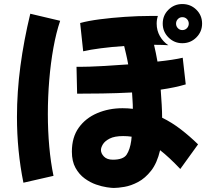

<svg xmlns="http://www.w3.org/2000/svg" viewBox="-20 -865 1040 951"><path d="M883 -651Q843 -651 814.5 -679.5Q786 -708 786 -748Q786 -789 814.5 -817Q843 -845 883 -845Q924 -845 952.5 -817Q981 -789 981 -748Q981 -708 952.5 -679.5Q924 -651 883 -651ZM64 -286Q64 -409 81 -537Q98 -665 130 -797L278 -762Q258 -703 244.5 -628Q231 -553 224 -469Q217 -385 217 -300Q217 -218 224 -139.5Q231 -61 245 6L96 40Q80 -39 72 -120.5Q64 -202 64 -286ZM362 -401 359 -534H374Q418 -534 482 -537.5Q546 -541 615 -546Q610 -574 604.5 -597Q599 -620 595 -637Q534 -633 480 -626Q426 -619 392 -611L377 -751Q417 -762 475 -769.5Q533 -777 598.5 -781.5Q664 -786 724 -786H762Q756 -768 756 -748Q756 -714 772 -686Q788 -658 814 -641Q800 -642 784 -642.5Q768 -643 751 -643H743Q748 -623 752 -602L760 -560Q799 -564 831.5 -569Q864 -574 885 -579L900 -447Q873 -439 842 -432.5Q811 -426 776 -421Q779 -381 781 -345.5Q783 -310 783 -282Q832 -258 876 -224Q920 -190 961 -150L873 -28Q817 -87 773 -121Q758 -57 728.5 -19.5Q699 18 664 36.5Q629 55 596.5 60.5Q564 66 543 66Q533 66 509 62.5Q485 59 456 49Q427 39 399.5 19Q372 -1 354 -33.5Q336 -66 336 -114Q336 -185 370 -232.5Q404 -280 461.5 -304.5Q519 -329 587 -329Q613 -329 638 -326Q638 -347 636.5 -367Q635 -387 634 -407Q557 -403 485 -402Q413 -401 362 -401ZM883 -716Q897 -716 906 -725.5Q915 -735 915 -748Q915 -761 906 -770.5Q897 -780 883 -780Q870 -780 861 -770.5Q852 -761 852 -748Q852 -735 861 -725.5Q870 -716 883 -716ZM480 -122Q480 -105 495 -89.5Q510 -74 539 -74Q591 -74 607.5 -99.5Q624 -125 630 -168Q631 -177 632 -188Q612 -191 590 -191Q547 -191 523 -178.5Q499 -166 489.5 -150Q480 -134 480 -122Z"/></svg>

Font: Mochiy Pop One
Style: Regular
Weight: 400
Designer: FONTDASU
Foundry: FONTDASU / Google Inc. / Adobe
Version: Version 2.000